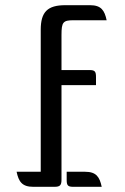

<svg xmlns="http://www.w3.org/2000/svg" viewBox="-20 -720 483 740"><path d="M217 -392H350V-423C350 -444 346 -450 325 -450H217V-585C217 -635 223 -642 264 -642H391C383 -680 370 -700 327 -700H232C163 -700 137 -674 137 -605V-58H44C52 -20 65 0 108 0H190C211 0 217 -6 217 -27ZM237 -58V-27C237 -6 241 0 262 0H372C364 -38 351 -58 308 -58Z"/></svg>

Font: Rationale One
Style: Regular
Weight: 400
Designer: Cyreal (www.cyreal.org)
Foundry: Cyreal (www.cyreal.org)
Version: Version 1.001